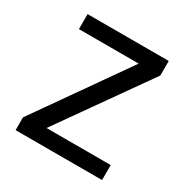

<svg xmlns="http://www.w3.org/2000/svg" viewBox="-130 -645 730 754"><g transform="rotate(30 235.0 -268.0)"><path d="M431 0H39V-58L327 -468H56V-536H424V-470L140 -68H431Z"/></g></svg>

Font: Noto Sans Tifinagh Hawad
Style: Regular
Weight: 400
Designer: JamraPatel
Foundry: JamraPatel LLC
Version: Version 2.006; ttfautohint (v1.8.4.7-5d5b)